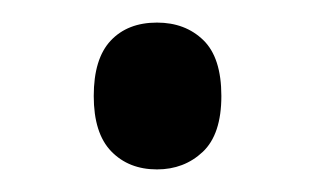

<svg xmlns="http://www.w3.org/2000/svg" viewBox="-20 -438 279 170"><path d="M63 -353Q63 -386 78 -402Q93 -418 119 -418Q144 -418 160 -402.5Q176 -387 176 -353Q176 -319 159.5 -303.5Q143 -288 119 -288Q94 -288 78.5 -304Q63 -320 63 -353Z"/></svg>

Font: Noto Sans Myanmar Condensed
Style: Regular
Weight: 400
Width: 3
Designer: Monotype Design Team
Foundry: Monotype Imaging Inc.
Version: Version 2.107; ttfautohint (v1.8.4.7-5d5b)